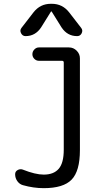

<svg xmlns="http://www.w3.org/2000/svg" viewBox="-20 -980 540 1010"><path d="M100.6 -5.9Q83 -10.7 71.3 -26.9Q59.6 -43 59.6 -63.5Q59.6 -78.1 72.8 -85.4Q85.9 -92.8 99.6 -87.9Q166 -61.5 210 -61.5Q262.7 -61.5 289.1 -92.3Q315.4 -123 315.4 -192.4V-651.4Q315.4 -660.2 305.7 -660.2H184.6Q170.9 -660.2 160.6 -670.4Q150.4 -680.7 150.4 -694.8Q150.4 -709 160.6 -719.7Q170.9 -730.5 184.6 -730.5H342.8Q366.2 -730.5 383.3 -713.4Q400.4 -696.3 400.4 -672.9V-190.4Q400.4 -80.1 356.9 -35.2Q313.5 9.8 210 9.8Q156.2 9.8 100.6 -5.9ZM343.8 -915 407.2 -833Q417 -820.3 409.7 -805.2Q402.3 -790 385.7 -790Q334 -790 303.7 -835.9L252 -918.9Q252 -919.9 250 -919.9Q248 -919.9 248 -918.9L196.3 -835.9Q166 -790 114.3 -790Q98.6 -790 90.8 -805.2Q83 -820.3 92.8 -833L156.2 -915Q191.4 -960 247.1 -960H252.9Q308.6 -960 343.8 -915Z"/></svg>

Font: Rounded Mgen+ 1m regular
Style: Regular
Weight: 400
Designer: [Source Han Sans]
Ryoko NISHIZUKA  (kana & ideographs); Paul D. Hunt (Latin, Greek & Cyrillic); Wenlong ZHANG  (bopomofo
Version: Version 1.059.20150602